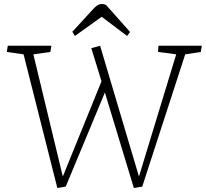

<svg xmlns="http://www.w3.org/2000/svg" viewBox="-20 -932 1030 961"><path d="M675 -50H676L862 -660L771 -672L773 -703H990L985 -672L907 -660L692 2L650 9L505 -469L309 2L267 9L98 -660L14 -672L19 -703H237L232 -672L147 -660L294 -50H295L488 -525L437 -691L481 -703ZM631 -772 616 -752 489 -848 355 -752 342 -773 444 -884Q456 -898 467 -905Q478 -912 490 -912Q496 -912 501.5 -910.5Q507 -909 511 -907Z"/></svg>

Font: Literata 18pt ExtraLight
Style: Italic
Weight: 250
Italic angle: -2°
Designer: Latin by Veronika Burian and Jose Scaglione. Greek by Irene Vlachou. Cyrillic by Vera Evstafieva
Foundry: TypeTogether
Version: Version 3.103;gftools[0.9.29]